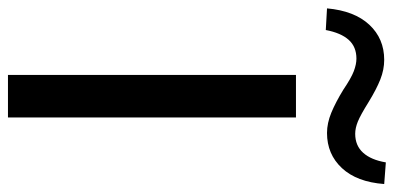

<svg xmlns="http://www.w3.org/2000/svg" viewBox="-348 -698 965 470"><g transform="rotate(90 134.0 -462.5)"><path d="M82 0V-705H186V0ZM-28 -778 -81 -781Q-75 -848 -41 -884.5Q-7 -921 45 -921Q69 -921 93 -911.5Q117 -902 148 -883Q180 -863 196 -856.5Q212 -850 226 -850Q255 -850 272.5 -869.5Q290 -889 296 -925L349 -921Q344 -854 310 -817.5Q276 -781 224 -781Q200 -781 174.5 -791.5Q149 -802 118 -821Q90 -840 73 -846.5Q56 -853 42 -853Q13 -853 -4 -834Q-21 -815 -28 -778Z"/></g></svg>

Font: Nunito Sans 12pt ExtraLight SemiBold
Style: Regular
Weight: 600
Version: Version 3.101;gftools[0.9.27]